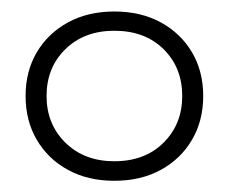

<svg xmlns="http://www.w3.org/2000/svg" viewBox="-20 -780 398 334"><path d="M179 -465.5Q133 -465.5 98.2 -484.5Q63.5 -503.5 44 -536.8Q24.5 -570 24.5 -613Q24.5 -656 44 -689Q63.5 -722 98.2 -741Q133 -760 179 -760Q225 -760 259.8 -741Q294.5 -722 314 -689Q333.5 -656 333.5 -613Q333.5 -570 314 -536.8Q294.5 -503.5 259.8 -484.5Q225 -465.5 179 -465.5ZM179 -499.5Q232 -499.5 264.5 -531.8Q297 -564 297 -613Q297 -662.5 264.5 -694.5Q232 -726.5 179 -726.5Q126.5 -726.5 93.8 -694.5Q61 -662.5 61 -613Q61 -564 93.8 -531.8Q126.5 -499.5 179 -499.5Z"/></svg>

Font: Hepta Slab ExtraLight Light
Style: Regular
Weight: 300
Version: Version 1.100